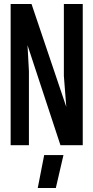

<svg xmlns="http://www.w3.org/2000/svg" viewBox="-20 -723 465 956"><path d="M33 -703V0H124V-369L117 -498L281 0H392V-703H298V-345L310 -191L137 -703ZM168 213H258L296 49H200Z"/></svg>

Font: Modon Arabic
Style: Bold
Weight: 700
Designer: Ahmedzaza
Foundry: Ahmedzaza
Version: Version 2.010